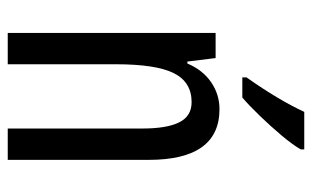

<svg xmlns="http://www.w3.org/2000/svg" viewBox="-175 -631 806 496"><g transform="rotate(90 228.0 -383.0)"><path d="M262 -547Q393 -547 393 -364V0H312V-348Q312 -411 296 -443Q280 -475 244 -475Q192 -475 169 -429Q146 -383 146 -279V0H65V-537H130L139 -464H144Q161 -504 192.5 -525.5Q224 -547 262 -547ZM366 -757Q354 -736 330 -707.5Q306 -679 279.5 -651.5Q253 -624 232 -606H180V-617Q238 -699 269 -766H366Z"/></g></svg>

Font: Noto Sans Tamil ExtraCondensed
Style: Regular
Weight: 400
Width: 2
Designer: Jelle Bosma - Monotype Design Team
Foundry: Monotype Imaging Inc.
Version: Version 2.004; ttfautohint (v1.8.4.7-5d5b)